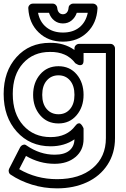

<svg xmlns="http://www.w3.org/2000/svg" viewBox="-20 -804 687 1050"><path d="M0 -290Q0 -413.6 70.3 -491.7Q140.6 -569.8 252.9 -569.8Q329.1 -571.3 387.2 -530.8V-539.1Q387.2 -549.8 395 -556.9Q402.8 -564 412.1 -564H584Q594.7 -564 601.8 -556.2Q608.9 -548.3 608.9 -539.1V-48.8Q608.9 34.2 567.9 96.9Q526.9 159.7 455.1 192.9Q383.3 226.1 292 226.1Q220.2 226.1 154.8 205.8Q89.4 185.5 38.1 150.9Q30.3 146 28.1 136.2Q25.9 126.5 29.8 119.1L89.8 2Q92.8 -3.4 97.4 -7.3Q102.1 -11.2 109.9 -12.9Q117.7 -14.6 126 -7.8Q198.7 42 278.8 42Q332 42 359.1 19.5Q386.2 -2.9 387.2 -42Q332.5 -3.9 256.8 -3.9Q143.6 -3.9 71.8 -84Q0 -164.1 0 -290ZM49.8 -290Q49.8 -182.1 107.2 -118.2Q164.6 -54.2 256.8 -54.2Q346.2 -54.2 392.1 -116.2Q399.9 -126.5 407.5 -128.9Q415 -131.3 420.2 -127Q425.3 -122.6 429.2 -116.9Q433.1 -111.3 435.1 -106.4L437 -101.1V-43.9Q437 17.6 392.8 54.7Q348.6 91.8 278.8 91.8Q195.8 91.8 122.1 48.8L85 121.1Q178.7 175.8 292 175.8Q415.5 175.8 487.3 115Q559.1 54.2 559.1 -48.8V-514.2H437V-473.1Q437 -452.6 425.8 -449Q414.6 -445.3 403.3 -451.7L392.1 -458Q344.7 -521.5 252.9 -520Q162.1 -520 106 -457.8Q49.8 -395.5 49.8 -290ZM134.8 -757.8Q133.8 -768.1 141.1 -776.1Q148.4 -784.2 160.2 -784.2H268.1Q277.8 -784.2 284.9 -777.3Q292 -770.5 293 -761.2Q294.4 -744.1 303 -735.1Q311.5 -726.1 324.2 -726.1Q336.9 -726.1 345.2 -735.1Q353.5 -744.1 355 -761.2Q355.5 -771 363 -777.6Q370.6 -784.2 379.9 -784.2H487.8Q498 -784.2 505.9 -776.9Q513.7 -769.5 513.2 -757.8Q508.8 -676.8 456.5 -626.5Q404.3 -576.2 324.2 -576.2Q244.1 -576.2 191.7 -626.5Q139.2 -676.8 134.8 -757.8ZM161.1 -285.2Q161.1 -352.5 199.5 -397.2Q237.8 -441.9 299.8 -441.9Q361.3 -441.9 399.2 -397.5Q437 -353 437 -285.2Q437 -218.8 398.9 -173.8Q360.8 -128.9 299.8 -128.9Q237.8 -128.9 199.5 -173.8Q161.1 -218.8 161.1 -285.2ZM188 -733.9Q197.8 -683.6 233.6 -654.8Q269.5 -626 324.2 -626Q378.9 -626 414.1 -654.3Q449.2 -682.6 460 -733.9H399.9Q391.1 -708 371.3 -691.9Q351.6 -675.8 324.2 -675.8Q296.9 -675.8 276.9 -691.7Q256.8 -707.5 248 -733.9ZM210.9 -285.2Q210.9 -235.8 235.6 -207.5Q260.3 -179.2 299.8 -179.2Q338.9 -179.2 363 -207.5Q387.2 -235.8 387.2 -285.2Q387.2 -335.4 363 -363.8Q338.9 -392.1 299.8 -392.1Q260.3 -392.1 235.6 -363.5Q210.9 -335 210.9 -285.2Z"/></svg>

Font: Trueno Bold Outline
Style: Regular
Weight: 700
Width: 6
Designer: Julieta Ulanovsky
Foundry: Julieta Ulanovsky
Version: Version 3.001b | FøM Fix